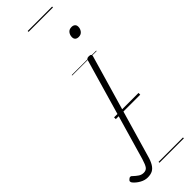

<svg xmlns="http://www.w3.org/2000/svg" viewBox="-759 -1024 1556 1556"><g transform="rotate(-45 19.0 -246.0)"><path d="M-151 518Q-183 518 -215 500.5Q-247 483 -269 457Q-276 449 -276.5 439.5Q-277 430 -265 421Q-255 412 -246 413Q-237 414 -230 423Q-210 442 -190.5 455Q-171 468 -147 468Q-120 468 -106 449.5Q-92 431 -77 381L176 -495Q179 -506 185 -510.5Q191 -515 205 -515Q221 -515 227 -509Q233 -503 230 -492L-26 390Q-39 439 -56 467Q-73 495 -95.5 506.5Q-118 518 -151 518ZM259 -683Q240 -683 229 -692.5Q218 -702 218 -721Q218 -745 232 -763.5Q246 -782 274 -782Q292 -782 303.5 -772.5Q315 -763 315 -744Q315 -721 300.5 -702Q286 -683 259 -683ZM0 490H280V500H0ZM0 -20H280V0H0ZM0 -505H280V-500H0ZM0 -1010H280V-1000H0Z"/></g></svg>

Font: Playwrite AU QLD Guides
Style: Regular
Weight: 400
Designer: Veronika Burian, José Scaglione
Foundry: TypeTogether
Version: Version 1.003